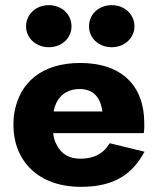

<svg xmlns="http://www.w3.org/2000/svg" viewBox="-20 -714 615 744"><path d="M325 -612C325 -565 364 -531 413 -531C461 -531 501 -565 501 -612C501 -660 461 -694 413 -694C364 -694 325 -660 325 -612ZM81 -612C81 -565 121 -531 169 -531C218 -531 257 -565 257 -612C257 -660 218 -694 169 -694C121 -694 81 -660 81 -612ZM405 -159C383 -121 347 -99 291 -99C251 -99 218 -115 199 -154C192 -166 188 -181 186 -198H537C540 -214 539 -229 539 -237C539 -382 451 -470 291 -470C141 -470 56 -393 36 -279C33 -263 32 -247 32 -230C32 -92 127 10 293 10C427 10 494 -42 540 -126ZM188 -282C190 -295 194 -306 199 -317C216 -350 247 -369 288 -369C342 -369 369 -337 377 -282Z"/></svg>

Font: Jost
Style: Bold
Weight: 700
Version: Version 3.710